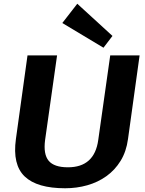

<svg xmlns="http://www.w3.org/2000/svg" viewBox="-20 -996 774 1026"><path d="M328 10Q178 10 112 -53Q46 -116 65 -253L127 -700H285L221 -248Q211 -172 240 -137Q269 -102 343 -102Q485 -102 505 -248L569 -700H726L664 -253Q655 -186 624.5 -136.5Q594 -87 548.5 -54.5Q503 -22 446.5 -6Q390 10 328 10ZM581 -804 533 -741 313 -873 393 -976Z"/></svg>

Font: Pathway Extreme 8pt Thin 12pt
Style: Bold Italic
Weight: 700
Italic angle: -8°
Version: Version 1.001;gftools[0.9.26]